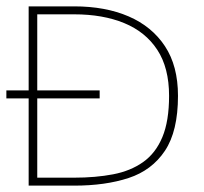

<svg xmlns="http://www.w3.org/2000/svg" viewBox="-20 -583 640 603"><path d="M70 0V-563Q135 -563 167.5 -563Q200 -563 213 -563Q311 -563 384 -531.5Q457 -500 498 -438Q539 -376 539 -282Q539 -171 498 -109.5Q457 -48 384 -24Q311 0 213 0Q198 0 165 0Q132 0 70 0ZM0 -274V-299H293V-274ZM97 -25Q147 -25 173.5 -25Q200 -25 213 -25Q280 -25 335 -35.5Q390 -46 429.5 -74Q469 -102 490 -152.5Q511 -203 511 -282Q511 -370 474 -426.5Q437 -483 370 -510.5Q303 -538 213 -538H97Z"/></svg>

Font: Darker Grotesque Light
Style: Regular
Weight: 300
Designer: Gabriel Lam
Foundry: TypeRant
Version: Version 1.000;gftools[0.9.28]